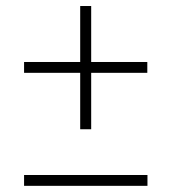

<svg xmlns="http://www.w3.org/2000/svg" viewBox="-20 -610 570 638"><path d="M246.5 -180.5H283V-368H469.5V-404H283V-590H246.5V-404H60V-368H246.5ZM60 -28.5V7.5H470V-28.5Z"/></svg>

Font: Bodoni* 06pt
Style: Italic
Weight: 400
Italic angle: -13°
Version: Version 2.3